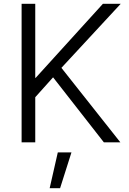

<svg xmlns="http://www.w3.org/2000/svg" viewBox="-20 -749 680 1013"><path d="M166 -729V-338H168L523 -729H617L304 -391L615 2H528L260 -341L166 -236V2H94V-729ZM357 55 297 244H242L285 55Z"/></svg>

Font: Sinter Normal
Style: Regular
Weight: 350
Foundry: Adobe & rsms
Version: Version 1.000